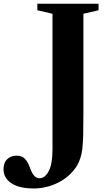

<svg xmlns="http://www.w3.org/2000/svg" viewBox="-172 -782 598 1059"><path d="M14.5 257.5Q-65.5 257.5 -109 228.8Q-152.5 200 -152.5 151.5Q-152.5 114.5 -131.8 95.5Q-111 76.5 -81 76.5Q-50.5 76.5 -34.5 93.8Q-18.5 111 -9 137.5Q2.5 171 15.5 186Q28.5 201 46.5 201Q76 201 96.8 161.8Q117.5 122.5 117.5 42.5V-706L34 -725.5V-761.5H371.5V-725.5L288 -706V-153.5Q288 -81 286.8 -34.5Q285.5 12 281.8 41Q278 70 271.2 90Q264.5 110 254 130Q215 192 149.8 224.8Q84.5 257.5 14.5 257.5Z"/></svg>

Font: Libre Caslon Text
Style: Regular
Weight: 400
Designer: Pablo Impallari, Rodrigo Fuenzalida, Katja Schimmel
Foundry: Pablo Impallari, Rodrigo Fuenzalida
Version: Version 2.000